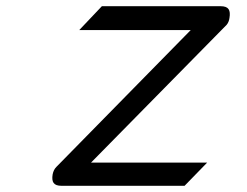

<svg xmlns="http://www.w3.org/2000/svg" viewBox="-20 -600 799 620"><path d="M150 -37C146 -12 153 0 179 0H576L649 -75H274L712 -520C717 -526 720 -534 721 -542C725 -567 719 -580 692 -580H309L236 -503H596L162 -61C156 -55 152 -47 150 -37Z"/></svg>

Font: Charger Monospace
Style: Regular
Weight: 400
Designer: Jasper
Foundry: Cannot Into Space Fonts
Version: Version 0.980